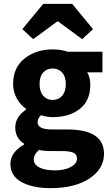

<svg xmlns="http://www.w3.org/2000/svg" viewBox="-20 -764 574 995"><path d="M242 211Q149 211 91.5 179.5Q34 148 34 85Q34 25 105 -15V-19Q59 -49 59 -103Q59 -158 115 -196V-200Q86 -220 67 -254Q48 -288 48 -329Q48 -414 107.5 -461Q167 -508 253 -508Q297 -508 330 -496H511V-389H432Q448 -362 448 -324Q448 -242 393.5 -199.5Q339 -157 253 -157Q224 -157 193 -167Q175 -152 175 -130Q175 -93 250 -93H330Q519 -93 519 33Q519 111 443.5 161Q368 211 242 211ZM321 -329Q321 -367 302 -388Q283 -409 253 -409Q223 -409 204 -388.5Q185 -368 185 -329Q185 -289 204 -267.5Q223 -246 253 -246Q283 -246 302 -267.5Q321 -289 321 -329ZM265 119Q314 119 346.5 101.5Q379 84 379 58Q379 36 360.5 27.5Q342 19 303 19H252Q206 19 182 13Q155 37 155 62Q155 89 184.5 104Q214 119 265 119ZM96 -613 204 -744H354L462 -613L406 -561L281 -653H277L152 -561Z"/></svg>

Font: Toshiba Sans
Style: Bold
Weight: 700
Designer: Paul D. Hunt
Foundry: Toshiba Corporation
Version: Version 2.020;PS 2.0;hotconv 1.0.86;makeotf.lib2.5.63406